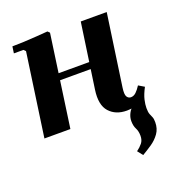

<svg xmlns="http://www.w3.org/2000/svg" viewBox="-133 -596 864 945"><g transform="rotate(-20 299.0 -123.5)"><path d="M579 -70Q561 -36 555.5 -11.5Q550 13 550 31Q550 53 554.5 64Q559 75 563 84Q567 93 567 111Q567 145 549.5 169.5Q532 194 506 211.5Q480 229 456 243L434 215Q452 202 464 187Q476 172 476 149Q476 125 467 108Q458 91 458 66Q458 33 484.5 2Q511 -29 569 -70ZM27 0 89 -435 79 -445H29L34 -480Q60 -480 93.5 -481.5Q127 -483 161 -485.5Q195 -488 221 -490L231 -480L163 0ZM160 -243 165 -278H437L432 -243ZM549 -88 579 -70Q556 -24 525 -7Q494 10 456 10Q398 10 365 -26.5Q332 -63 343 -140L392 -480H528L474 -104Q469 -69 476.5 -57Q484 -45 497 -45Q512 -45 524.5 -57Q537 -69 549 -88Z"/></g></svg>

Font: Brygada 1918
Style: Bold Italic
Weight: 700
Italic angle: -8°
Designer: Mateusz Machalski | Borys Kosmynka | Przemek Hoffer
Foundry: NIEPODLEGLA 2018
Version: Version 3.006